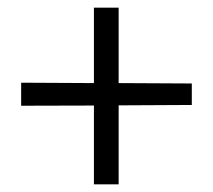

<svg xmlns="http://www.w3.org/2000/svg" viewBox="-20 -563 555 501"><path d="M35.2 -347.2 225.1 -346.2V-543H289.6V-346.2L480.5 -345.2V-289.1L289.6 -288.1V-82H225.1V-287.6L35.2 -287.1Z"/></svg>

Font: Lora
Style: Regular
Weight: 400
Designer: Olga Karpushina, Alexei Vanyashin
Foundry: Cyreal (www.cyreal.org, a@cyreal.org)
Version: Version 1.014